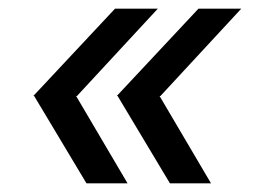

<svg xmlns="http://www.w3.org/2000/svg" viewBox="-20 -520 593 444"><path d="M439 -500H538L351 -298H349L468 -96H373L252 -298H250ZM246 -500H345L158 -298H156L275 -96H180L59 -298H57Z"/></svg>

Font: Oak Sans
Style: Italic
Weight: 400
Italic angle: -9.49998°
Foundry: Erik Kennedy, Walven
Version: Version 1.000